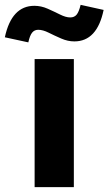

<svg xmlns="http://www.w3.org/2000/svg" viewBox="-93 -773 448 793"><path d="M50 0V-529H212V0ZM24 -598 -73 -619Q-45 -749 49 -749Q77 -749 104 -737Q131 -725 155 -713Q179 -701 197 -701Q214 -701 223.5 -712.5Q233 -724 240 -753L335 -732Q308 -602 214 -602Q187 -602 159.5 -614Q132 -626 108 -638Q84 -650 65 -650Q49 -650 39.5 -638Q30 -626 24 -598Z"/></svg>

Font: Red Hat Display Black
Style: Regular
Weight: 900
Designer: Pentagram, MCKL
Foundry: Pentagram, MCKL
Version: Version 1.023; ttfautohint (v1.8.3)